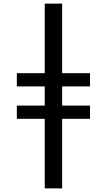

<svg xmlns="http://www.w3.org/2000/svg" viewBox="-20 -855 590 1060"><path d="M227 185V-199H73V-272H227V-378H73V-451H227V-835H323V-451H477V-378H323V-272H477V-199H323V185Z"/></svg>

Font: Lode Dark
Style: Bold
Weight: 700
Monospace: yes
Designer: Belleve Invis
Foundry: Belleve Invis
Version: Version 29.2.0; ttfautohint (v1.8.3)